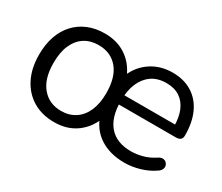

<svg xmlns="http://www.w3.org/2000/svg" viewBox="-92 -716 1095 946"><g transform="rotate(30 455.0 -243.0)"><path d="M276 9Q206 9 154.5 -22Q103 -53 74.5 -109.5Q46 -166 46 -243Q46 -301 62 -347.5Q78 -394 108.5 -427Q139 -460 181.5 -477.5Q224 -495 276 -495Q351 -495 404 -456Q457 -417 480 -348H457Q479 -416 533.5 -455.5Q588 -495 662 -495Q726 -495 772.5 -466Q819 -437 843.5 -384Q868 -331 868 -257Q868 -241 859.5 -233.5Q851 -226 834 -226H490V-279H815L799 -267Q799 -320 783 -357.5Q767 -395 736.5 -415Q706 -435 661 -435Q611 -435 577.5 -411.5Q544 -388 526.5 -346.5Q509 -305 509 -250V-244Q509 -153 551.5 -104.5Q594 -56 675 -56Q707 -56 740.5 -65Q774 -74 806 -95Q819 -104 830.5 -103.5Q842 -103 849.5 -96.5Q857 -90 859.5 -80.5Q862 -71 857.5 -60Q853 -49 840 -41Q806 -17 762 -4Q718 9 676 9Q592 9 534.5 -29Q477 -67 455 -139H479Q456 -70 403.5 -30.5Q351 9 276 9ZM278 -56Q323 -56 357 -78Q391 -100 409.5 -142Q428 -184 428 -243Q428 -334 387.5 -382Q347 -430 278 -430Q232 -430 198.5 -408.5Q165 -387 146.5 -345.5Q128 -304 128 -243Q128 -153 169 -104.5Q210 -56 278 -56Z"/></g></svg>

Font: Nunito
Style: Regular
Weight: 400
Designer: Vernon Adams
Foundry: Vernon Adams
Version: Version 3.602